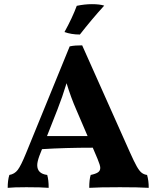

<svg xmlns="http://www.w3.org/2000/svg" viewBox="-20 -900 751 923"><path d="M695 3Q647 0 557 0Q454 0 409 3Q409 -37 416 -59Q440 -64 451 -71.5Q462 -79 462 -93Q462 -105 449 -136L426 -190Q293 -190 182 -183L169 -150Q159 -122 159 -106Q159 -65 207 -59Q214 -35 214 3Q180 0 107 0Q45 0 17 3Q17 -34 25 -59Q50 -63 65.5 -83.5Q81 -104 105 -163L315 -677Q329 -680 343.5 -681Q358 -682 375 -682L604 -169Q625 -122 637.5 -100Q650 -78 661 -69.5Q672 -61 687 -59Q695 -32 695 3ZM401 -246 347 -372Q321 -431 300 -500Q280 -434 256 -373L206 -246ZM290 -746Q328 -815 349 -872Q387 -880 422 -880Q459 -880 481 -873Q420 -806 364 -734Q323 -734 290 -746Z"/></svg>

Font: Vollkorn SC
Style: Bold
Weight: 700
Designer: Friedrich Althausen
Foundry: Friedrich Althausen
Version: Version 4.015